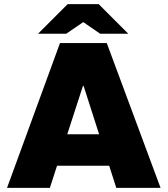

<svg xmlns="http://www.w3.org/2000/svg" viewBox="-20 -908 810 928"><path d="M14 0 270 -700H496L756 0H542L384 -493H381L221 0ZM228 -107V-259H538V-107ZM164 -745 307 -888H457L410 -820L300 -745ZM464 -745 355 -820 307 -888H457L600 -745Z"/></svg>

Font: REM Medium ExtraBold
Style: Regular
Weight: 800
Version: Version 1.005;gftools[0.9.28]